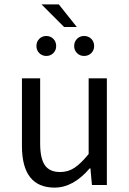

<svg xmlns="http://www.w3.org/2000/svg" viewBox="-20 -843 589 875"><path d="M80 -178V-486H163V-189Q163 -121 184.5 -90Q206 -59 254 -59Q290 -59 319 -78Q348 -97 384 -141V-486H467V0H399L392 -76H389Q314 12 229 12Q80 12 80 -178ZM146 -633Q146 -653 159 -666Q172 -679 191 -679Q210 -679 223 -666Q236 -653 236 -633Q236 -614 223 -601Q210 -588 191 -588Q172 -588 159 -601Q146 -614 146 -633ZM169 -823H248L330 -720H272ZM318 -633Q318 -653 331 -666Q344 -679 363 -679Q383 -679 396 -666Q409 -653 409 -633Q409 -614 396 -601Q383 -588 363 -588Q344 -588 331 -601Q318 -614 318 -633Z"/></svg>

Font: RibengUni
Style: Regular
Weight: 400
Designer: (1) Dr. Andrew Glass (Program Manager at Microsoft Corporation)
(2) Bivuti Chakma (Suz Moriz)
(3) Paul D. Hunt (Adobe Co
Foundry: Bivuti Chakma and Jyoti Chakma
Version: Version 1.2020